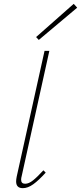

<svg xmlns="http://www.w3.org/2000/svg" viewBox="-20 -976 422 1000"><path d="M168 -783 364 -956 382 -936 182 -768ZM64 -31Q64 -41 67 -56L212 -711H237L93 -59Q90 -49 90 -40Q90 -19 111 -19Q130 -19 152 -36.5Q174 -54 206 -89L218 -77Q182 -37 153.5 -16.5Q125 4 99 4Q64 4 64 -31Z"/></svg>

Font: Ysabeau Infant Extralight
Style: Italic
Weight: 200
Italic angle: -12°
Designer: Christian Thalmann (Catharsis Fonts)
Version: Version 0.003